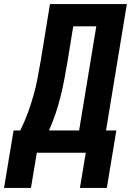

<svg xmlns="http://www.w3.org/2000/svg" viewBox="-59 -755 679 949"><path d="M-39 174 8 -110H41Q62 -152 78 -195.5Q94 -239 106.5 -283Q119 -327 127 -371Q135 -415 143 -459L188 -735H568L465 -110H516L469 174H336L365 0H123L94 174ZM332 -110 417 -625H303L273 -441Q266 -400 258 -358Q250 -316 239.5 -274.5Q229 -233 215 -191.5Q201 -150 183 -110Z"/></svg>

Font: Iosevka Aile Extrabold
Style: Italic
Weight: 800
Italic angle: -9°
Designer: Belleve Invis
Foundry: Belleve Invis
Version: Version 31.1.0; ttfautohint (v1.8.4)